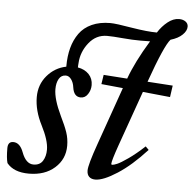

<svg xmlns="http://www.w3.org/2000/svg" viewBox="-62 -718 788 781"><g transform="rotate(5 332.0 -328.0)"><path d="M83.5 11.2Q22 11.2 -6.3 -23.9Q-12.2 -43.9 -12.2 -84.5Q-12.2 -111.3 9.8 -111.3Q37.1 -111.3 51.3 -73.2Q68.4 -27.3 99.1 -27.3Q125 -27.3 137 -46.1Q148.9 -64.9 148.9 -92.3Q148.9 -129.9 118.7 -189Q88.9 -247.1 88.9 -302.2Q88.9 -353 120.1 -389.6Q151.4 -426.3 197.8 -435.5V-437.5Q197.8 -478.5 206.8 -512.2Q215.8 -545.9 234.6 -572.3Q253.4 -598.6 285.6 -613.3Q317.9 -627.9 360.8 -627.9Q383.8 -627.9 451.7 -616.2Q514.6 -606 552.7 -606Q569.3 -632.3 592 -650.4Q614.7 -668.5 638.2 -668.5Q654.3 -668.5 664.8 -660.9Q675.3 -653.3 675.3 -640.6Q675.3 -623.5 658.4 -607.2Q641.6 -590.8 610.4 -581.5Q585.9 -554.2 532.7 -404.3V-403.3L635.7 -396.5L628.9 -349.1L517.1 -360.4L437 -134.3Q414.6 -70.3 414.6 -58.1Q414.6 -54.2 418.5 -54.2Q424.8 -54.2 438.7 -60.1Q452.6 -65.9 482.7 -86.9Q512.7 -107.9 547.9 -140.6L561 -127.4Q500.5 -61 444.1 -24.7Q387.7 11.7 355 11.7Q338.9 11.7 329.8 2.9Q320.8 -5.9 320.8 -22.5Q320.8 -45.9 351.6 -132.8L434.6 -368.7L346.2 -377.4L352.1 -415.5L448.7 -408.7Q474.1 -479 528.3 -567.9Q518.6 -567.4 488.8 -567.4Q456.1 -567.4 418 -570.8Q375 -574.7 352.5 -574.7Q307.6 -574.7 278.1 -537.4Q248.5 -500 246.1 -454.1Q245.6 -451.2 245.4 -445.3Q245.1 -439.5 245.1 -436.5Q273.4 -431.6 290.3 -413.8Q307.1 -396 307.1 -369.6Q307.1 -349.6 296.1 -332.8Q285.2 -315.9 267.1 -315.9Q238.8 -315.9 233.4 -354Q231 -373.5 221.4 -386.5Q211.9 -399.4 199.2 -399.4Q180.7 -399.4 171.1 -382.8Q161.6 -366.2 161.6 -340.8Q161.6 -299.8 192.9 -234.4Q211.9 -195.8 220.7 -169.9Q229.5 -144 229.5 -115.2Q229.5 -60.5 189.2 -24.7Q148.9 11.2 83.5 11.2Z"/></g></svg>

Font: Elstob 14pt Medium
Style: Italic
Weight: 500
Italic angle: -20°
Designer: Peter S. Baker
Version: Version 1.015